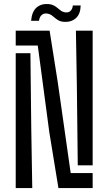

<svg xmlns="http://www.w3.org/2000/svg" viewBox="-20 -956 551 976"><path d="M277 0 230.5 -285.1 172 -724.6H59.9V-800H232.2L273.9 -536.3L339.3 -76.4H451V0ZM59.9 0V-685.6H134.6L138.9 -304.6L144 0ZM375.3 -115.4 370.8 -511.8 365.9 -800H451V-115.4ZM350 -928.1H390.1Q389.1 -885 366.2 -864.1Q343.4 -843.2 307.1 -844.8Q285.9 -846 272.5 -855.2Q259.1 -864.4 248 -874.2Q236.9 -884 221.6 -886.8Q205.1 -890 193.1 -880.8Q181.1 -871.7 178.2 -850.2H138.1Q142.1 -897.4 166.1 -917.9Q190 -938.4 227.6 -935.2Q242.6 -934 253.5 -928.2Q264.4 -922.4 273 -914.9Q281.7 -907.3 290.5 -901.1Q299.3 -894.9 310.5 -893.3Q329 -890.6 339.3 -901.5Q349.5 -912.4 350 -928.1Z"/></svg>

Font: Big Shoulders Stencil Text SC Thin
Style: Regular
Weight: 100
Designer: Patric King
Foundry: XO Type Co
Version: Version 2.001